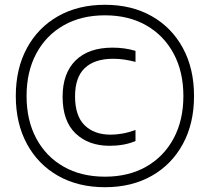

<svg xmlns="http://www.w3.org/2000/svg" viewBox="-20 -771 876 802"><path d="M418.5 11Q306.5 11 222.8 -36.5Q139 -84 92.5 -169.8Q46 -255.5 46 -370Q46 -484.5 92.5 -570.2Q139 -656 222.8 -703.5Q306.5 -751 418.5 -751Q530 -751 613.8 -703.5Q697.5 -656 744 -570.2Q790.5 -484.5 790.5 -370Q790.5 -255.5 744 -169.8Q697.5 -84 613.8 -36.5Q530 11 418.5 11ZM418.5 -33Q517.5 -33 591 -75Q664.5 -117 705.2 -192.8Q746 -268.5 746 -370Q746 -471.5 705.2 -547.2Q664.5 -623 591 -665Q517.5 -707 418.5 -707Q319 -707 245.5 -665Q172 -623 131.5 -547.2Q91 -471.5 91 -370Q91 -268.5 131.5 -192.8Q172 -117 245.5 -75Q319 -33 418.5 -33ZM438 -162Q349.5 -162 295.5 -213.8Q241.5 -265.5 241.5 -367Q241.5 -465 295.8 -518.5Q350 -572 450 -572Q501.5 -572 546 -558.5V-512.5Q522.5 -518.5 500.2 -522Q478 -525.5 452.5 -525.5Q375.5 -525.5 334.5 -487Q293.5 -448.5 293.5 -368.5Q293.5 -287 333.5 -247.8Q373.5 -208.5 442.5 -208.5Q464 -208.5 489.8 -212.8Q515.5 -217 546 -228V-182Q521.5 -171.5 494.5 -166.8Q467.5 -162 438 -162Z"/></svg>

Font: Encode Sans Cnd Lt
Style: Regular
Weight: 300
Width: 3
Designer: Multiple Designers
Foundry: Impallari Type
Version: Version 3.002; ttfautohint (v1.8.3) -l 8 -r 50 -G 200 -x 14 